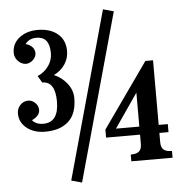

<svg xmlns="http://www.w3.org/2000/svg" viewBox="-61 -899 1001 1048"><g transform="rotate(-5 440.0 -375.0)"><path d="M288 75 542 -841 600 -825 346 91ZM167 -718Q126 -718 105 -689Q127 -683 140.5 -669Q154 -655 154 -635Q154 -615 136.5 -598Q119 -581 96 -581Q72 -583 54 -602Q36 -621 36 -647Q36 -697 76 -728.5Q116 -760 177 -760Q245 -760 286 -726Q327 -692 327 -631Q327 -591 304.5 -558Q282 -525 244 -507Q288 -488 316 -451.5Q344 -415 344 -372Q344 -287 298.5 -245Q253 -203 170 -203Q109 -203 69.5 -234.5Q30 -266 30 -315Q30 -342 47.5 -360.5Q65 -379 89 -380Q112 -381 129.5 -364Q147 -347 147 -325Q147 -307 134.5 -293.5Q122 -280 103 -272Q124 -247 163 -247Q248 -247 248 -362Q248 -472 177 -472L155 -509Q194 -526 216 -558Q238 -590 238 -627Q238 -674 220 -696Q202 -718 167 -718ZM624 -38Q656 -38 670 -50.5Q684 -63 684 -91V-142H498V-186L748 -540H790V-186H840V-142H790V-91Q790 -63 804 -50.5Q818 -38 850 -38V-1H624ZM556 -186H684V-372Z"/></g></svg>

Font: Girassol
Style: Regular
Weight: 400
Width: 3
Designer: Liam Spradlin
Version: Version 1.004